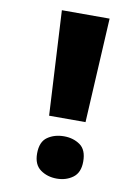

<svg xmlns="http://www.w3.org/2000/svg" viewBox="-83 -769 595 836"><g transform="rotate(10 214.5 -351.0)"><path d="M147 -252 122 -714H333L308 -252ZM124 -81Q124 -133 154.5 -154Q185 -175 227 -175Q268 -175 298 -154Q328 -133 328 -81Q328 -32 298 -10Q268 12 227 12Q185 12 154.5 -10Q124 -32 124 -81Z"/></g></svg>

Font: Noto Sans Gurmukhi UI Black
Style: Regular
Weight: 900
Designer: Jelle Bosma - Monotype Design Team
Foundry: Monotype Imaging Inc.
Version: Version 2.004; ttfautohint (v1.8.4.7-5d5b)